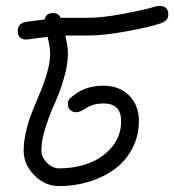

<svg xmlns="http://www.w3.org/2000/svg" viewBox="-20 -630 590 650"><path d="M40 -525.9Q40 -551.8 69.8 -556.2Q79.6 -557.6 101.1 -560.3Q122.6 -563 130.9 -564Q135.3 -585.9 160.2 -585.9Q178.2 -585.9 185.1 -569.8H200.2H279.8Q326.7 -569.8 400.1 -583.7Q473.6 -597.7 499 -606Q510.7 -609.9 520 -609.9Q549.8 -609.9 549.8 -581.1Q549.8 -569.3 543 -562.3Q536.1 -555.2 520 -549.8Q485.8 -538.1 408.4 -523.9Q331.1 -509.8 279.8 -509.8H201.2Q210 -470.7 210 -450.2Q210 -410.2 195.8 -362.8Q181.6 -315.4 165 -279.3Q148.4 -243.2 134.3 -199Q120.1 -154.8 120.1 -120.1Q120.1 -97.7 138.9 -78.9Q157.7 -60.1 180.2 -60.1Q234.4 -60.1 281.2 -77.6Q328.1 -95.2 359.1 -132.6Q390.1 -169.9 390.1 -220.2Q390.1 -279.8 330.1 -279.8Q296.4 -279.8 272 -264.2Q250 -250 240.2 -250Q210 -250 210 -279.8Q210 -289.6 216.3 -296.4Q222.7 -303.2 240.2 -314.9Q277.3 -339.8 330.1 -339.8Q383.8 -339.8 417 -306.9Q450.2 -273.9 450.2 -220.2Q450.2 -169.4 427.7 -127Q405.3 -84.5 367.7 -57.1Q330.1 -29.8 281.5 -14.9Q232.9 0 180.2 0Q132.8 0 96.4 -36.4Q60.1 -72.8 60.1 -120.1Q60.1 -153.3 69.3 -189.9Q78.6 -226.6 91.8 -258.8Q105 -291 118.2 -322.5Q131.3 -354 140.6 -387.7Q149.9 -421.4 149.9 -450.2Q149.9 -467.8 141.1 -504.9Q110.4 -502 78.1 -497.1L69.8 -496.1Q40 -496.1 40 -525.9Z"/></svg>

Font: Pecita
Style: Book
Weight: 400
Width: 6
Version: Version 3.4.1